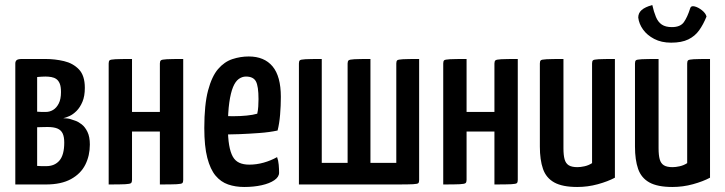

<svg xmlns="http://www.w3.org/2000/svg" viewBox="-20 -735 2889 765"><path d="M41 0V-482Q41 -491 46.5 -495.5Q52 -500 68 -500H160Q199 -500 235 -491.5Q271 -483 294.5 -458.5Q318 -434 318 -385Q318 -352 308.5 -329.5Q299 -307 285 -293Q271 -279 256.5 -272.5Q242 -266 232 -264Q240 -264 248.5 -263Q257 -262 262 -260Q268 -258 280 -254Q292 -250 305.5 -239.5Q319 -229 328.5 -209.5Q338 -190 338 -159Q338 -115 320 -79Q302 -43 263 -21.5Q224 0 163 0ZM164 -73Q198 -73 217 -95.5Q236 -118 236 -167Q236 -190 229.5 -203.5Q223 -217 208.5 -223Q194 -229 169 -229Q155 -229 145 -228.5Q135 -228 128 -228V-74Q136 -73 146 -73Q156 -73 164 -73ZM128 -290Q137 -289 145.5 -289Q154 -289 163 -289Q178 -289 191.5 -297Q205 -305 214 -322.5Q223 -340 223 -368Q223 -390 218 -402Q213 -414 204.5 -420Q196 -426 184.5 -428Q173 -430 161 -430Q154 -430 146 -429.5Q138 -429 133 -428.5Q128 -428 128 -428Z M413 0V-482Q413 -491 416.5 -494.5Q420 -498 439.5 -499Q459 -500 506 -500V-289H617V-482Q617 -491 621 -494.5Q625 -498 644.5 -499Q664 -500 710 -500V-18Q710 -9 706.5 -5.5Q703 -2 684 -1Q665 0 617 0V-211H506V-18Q506 -9 502 -5.5Q498 -2 479 -1Q460 0 413 0Z M953 10Q918 10 889 0Q860 -10 839 -35Q818 -60 806 -106Q794 -152 794 -225Q794 -318 809 -374.5Q824 -431 849 -460Q874 -489 906 -499.5Q938 -510 971 -510Q1033 -510 1066 -470.5Q1099 -431 1099 -349Q1099 -314 1096 -278Q1093 -242 1086 -215Q1054 -208 1013 -205Q972 -202 934.5 -200.5Q897 -199 873 -199Q849 -199 849 -199L851 -273Q851 -273 868 -272.5Q885 -272 911 -272Q937 -272 962.5 -274.5Q988 -277 1005 -282Q1008 -295 1009 -310.5Q1010 -326 1010 -340Q1010 -392 999.5 -411Q989 -430 960 -430Q945 -430 931.5 -420.5Q918 -411 908.5 -388Q899 -365 893.5 -326Q888 -287 888 -229Q888 -186 893 -157Q898 -128 907.5 -111Q917 -94 933.5 -86.5Q950 -79 973 -79Q1002 -79 1030.5 -87Q1059 -95 1084 -109Q1089 -96 1090.5 -78.5Q1092 -61 1092 -47Q1092 -30 1073 -17Q1054 -4 1022.5 3Q991 10 953 10Z M1171 0V-482Q1171 -491 1174.5 -494.5Q1178 -498 1197 -499Q1216 -500 1262 -500V-86H1365V-482Q1365 -491 1369 -494.5Q1373 -498 1392 -499Q1411 -500 1456 -500V-86H1559V-482Q1559 -491 1562.5 -494.5Q1566 -498 1585.5 -499Q1605 -500 1650 -500V-18Q1650 -9 1647 -5.5Q1644 -2 1625.5 -1Q1607 0 1561 0Z M1746 0V-482Q1746 -491 1749.5 -494.5Q1753 -498 1772.5 -499Q1792 -500 1839 -500V-289H1950V-482Q1950 -491 1954 -494.5Q1958 -498 1977.5 -499Q1997 -500 2043 -500V-18Q2043 -9 2039.5 -5.5Q2036 -2 2017 -1Q1998 0 1950 0V-211H1839V-18Q1839 -9 1835 -5.5Q1831 -2 1812 -1Q1793 0 1746 0Z M2280 10Q2221 10 2188.5 -8Q2156 -26 2143.5 -62Q2131 -98 2131 -151V-482Q2131 -491 2134.5 -494.5Q2138 -498 2158 -499Q2178 -500 2225 -500V-144Q2225 -117 2229.5 -100.5Q2234 -84 2246 -76.5Q2258 -69 2281 -69Q2293 -69 2309 -72.5Q2325 -76 2339 -85V-482Q2339 -491 2342.5 -494.5Q2346 -498 2365 -499Q2384 -500 2430 -500V-27Q2402 -12 2362 -1Q2322 10 2280 10Z M2659 10Q2600 10 2567.5 -8Q2535 -26 2522.5 -62Q2510 -98 2510 -151V-482Q2510 -491 2513.5 -494.5Q2517 -498 2537 -499Q2557 -500 2604 -500V-144Q2604 -117 2608.5 -100.5Q2613 -84 2625 -76.5Q2637 -69 2660 -69Q2672 -69 2688 -72.5Q2704 -76 2718 -85V-482Q2718 -491 2721.5 -494.5Q2725 -498 2744 -499Q2763 -500 2809 -500V-27Q2781 -12 2741 -1Q2701 10 2659 10ZM2654 -565Q2615 -565 2586.5 -580Q2558 -595 2542 -617.5Q2526 -640 2523 -665Q2523 -683 2536.5 -695Q2550 -707 2579 -715Q2585 -688 2593.5 -667.5Q2602 -647 2617 -637Q2632 -627 2657 -627Q2691 -627 2705 -647Q2719 -667 2730 -702Q2733 -713 2747.5 -709.5Q2762 -706 2777 -694Q2792 -682 2795 -669Q2782 -637 2765.5 -614Q2749 -591 2722.5 -578Q2696 -565 2654 -565Z"/></svg>

Font: Yanone Kaffeesatz Medium
Style: Regular
Weight: 500
Designer: Yanone (Cyrillic: Daniel Pouzeot, Huerta Tipografica, and Cyreal)
Foundry: Yanone
Version: Version 2.003